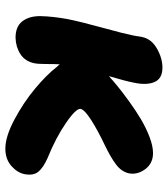

<svg xmlns="http://www.w3.org/2000/svg" viewBox="24 -598 610 697"><g transform="rotate(90 328.5 -249.0)"><path d="M117.2 -1Q76.2 -0.5 56.6 -25.9Q37.1 -51.3 38.1 -93.5Q39.1 -135.7 48.8 -189.9Q58.1 -236.3 80.1 -316.4Q102.1 -396.5 106.9 -421.9Q108.9 -429.2 113.8 -460Q120.6 -494.1 155.8 -514.2Q190.9 -534.2 225.1 -534.2Q264.2 -534.2 276.9 -506.1Q289.6 -478 279.8 -431.2Q273.9 -400.4 255.9 -339.8Q272 -354.5 293.5 -372.1Q314.9 -389.6 347.7 -413.3Q380.4 -437 411.4 -455.6Q442.4 -474.1 476.1 -487.1Q509.8 -500 535.2 -500Q572.3 -500 593.3 -472.2Q614.3 -444.3 608.9 -413.1Q603 -385.7 576.9 -366Q550.8 -346.2 504.9 -324.2Q452.6 -299.3 415.5 -275.6Q378.4 -252 375 -237.8Q371.1 -221.7 425.3 -184.3Q479.5 -147 553.2 -117.2Q587.4 -102.1 602.5 -84.2Q617.7 -66.4 611.8 -34.2Q606.9 -7.8 582 14.2Q557.1 36.1 519 36.1Q475.6 36.1 413.6 3.2Q351.6 -29.8 301 -72Q250.5 -114.3 223.1 -149.9Q215.8 -157.2 212.9 -161.1Q211.9 -142.6 211.9 -112.3Q211.9 -82 209 -68.8Q202.1 -35.6 176.3 -18.8Q150.4 -2 117.2 -1Z"/></g></svg>

Font: Shantell Sans Irregular
Style: Italic
Weight: 800
Italic angle: -11.31°
Designer: Stephen Nixon, Anya Danilova, Shantell Martin
Foundry: Arrow Type
Version: Version 1.006;[9816181b4]